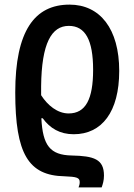

<svg xmlns="http://www.w3.org/2000/svg" viewBox="-20 -571 580 831"><path d="M281 -551C130 -551 46 -438 46 -171C46 95 103 189 259 192C312 194 325 198 325 217C325 226 323 233 320 240H420C425 226 430 210 430 189C430 118 387 104 290 102C197 100 165 59 159 -59H165C196 -16 239 10 299 10C421 10 496 -87 496 -264C496 -446 413 -551 281 -551ZM278 -459C349 -459 383 -398 383 -269C383 -142 351 -80 277 -80C229 -80 186 -115 158 -159V-198C160 -384 203 -459 278 -459Z"/></svg>

Font: Noto Sans UI SemiCondensed Medium
Style: Regular
Weight: 500
Width: 4
Designer: Monotype Design Team
Foundry: Monotype Imaging Inc.
Version: Version 1.901